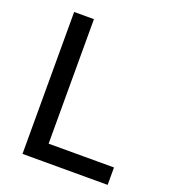

<svg xmlns="http://www.w3.org/2000/svg" viewBox="-124 -750 738 839"><g transform="rotate(20 245.5 -330.0)"><path d="M77 0V-660H169V0ZM106 0V-81H473V0Z"/></g></svg>

Font: Bricolage Grotesque 36pt
Style: Regular
Weight: 400
Designer: Mathieu Triay
Foundry: Atelier Triay
Version: Version 1.001;gftools[0.9.33.dev8+g029e19f]